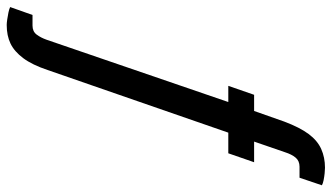

<svg xmlns="http://www.w3.org/2000/svg" viewBox="-294 -550 965 558"><g transform="rotate(90 188.0 -270.5)"><path d="M-19 192Q-25 192 -35 190.5Q-45 189 -55 187Q-65 185 -71 182L-48 117H-17Q0 117 9 105Q18 93 24 76L205 -452H158L184 -527H231L262 -615Q279 -660 298 -685.5Q317 -711 341.5 -722Q366 -733 396 -733Q402 -733 412 -732Q422 -731 432 -729Q442 -727 447 -724L425 -659H393Q376 -659 366.5 -647.5Q357 -636 351 -617L320 -527H380L354 -452H294L112 73Q97 118 77.5 144Q58 170 35 181Q12 192 -19 192Z"/></g></svg>

Font: Archivo ExtraCondensed Medium
Style: Italic
Weight: 500
Width: 2
Italic angle: -10°
Designer: Hector Gatti
Foundry: Omnibus-Type
Version: Version 2.001